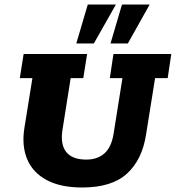

<svg xmlns="http://www.w3.org/2000/svg" viewBox="-20 -823 781 853"><path d="M345 10Q250 10 188.5 -22.5Q127 -55 101.5 -114Q76 -173 88 -252L124 -476H68L85 -583H367L350 -476H294L258 -249Q247 -182 274 -148Q301 -114 363 -114Q414 -114 445 -142.5Q476 -171 485 -231L524 -476H468L484 -583H741L725 -476H669L629 -226Q612 -114 544.5 -52Q477 10 345 10ZM319 -630 370 -803H495L397 -630ZM471 -630 522 -803H645L548 -630Z"/></svg>

Font: Rokkitt SemiBold ExtraBold
Style: Italic
Weight: 800
Italic angle: -9°
Version: Version 3.103